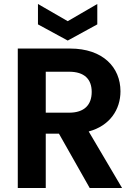

<svg xmlns="http://www.w3.org/2000/svg" viewBox="-20 -941 681 961"><path d="M209 0V-272H275L429 0H591L424 -283C529 -311 583 -392 583 -484C583 -604 495 -698 331 -698H69V0ZM209 -582H326C402 -582 439 -545 439 -481C439 -416 402 -377 326 -377H209ZM170 -921V-819L319 -738L467 -819V-921L319 -835Z"/></svg>

Font: Poppins SemiBold
Style: Regular
Weight: 600
Designer: Ninad Kale (Devanagari), Jonny Pinhorn (Latin)
Foundry: Indian Type Foundry
Version: 4.004